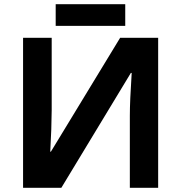

<svg xmlns="http://www.w3.org/2000/svg" viewBox="-20 -894 863 914"><path d="M89.8 -713.9H226.1V-369.1L224.1 -276.9L219.2 -171.9H222.2L551.8 -713.9H732.9V0H598.1V-342.8Q598.1 -411.6 606.9 -546.9H603L272 0H89.8ZM245.1 -874H576.2V-771H245.1Z"/></svg>

Font: OpenSans-Bold
Style: Bold
Weight: 700
Foundry: Ascender Corporation
Version: Version 1.10